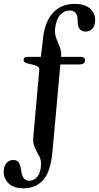

<svg xmlns="http://www.w3.org/2000/svg" viewBox="-74 -750 522 1013"><path d="M248.5 -452.5 248 -450H352.5Q374.5 -450 374.5 -430Q374.5 -421 366.8 -415.5Q359 -410 346.5 -410H244.5L203 47.5Q193.5 157 153.5 200.2Q113.5 243.5 50 243.5Q-2 243.5 -28.2 218Q-54.5 192.5 -54.5 156Q-54.5 128 -40.5 111Q-26.5 94 -3.5 94Q20 94 29 115Q34 126.5 35.8 138.2Q37.5 150 40 163Q48 203.5 80.5 203.5Q106 203.5 124 181.2Q142 159 142.5 111.5Q142 89.5 131 70.2Q120 51 109.5 28.8Q99 6.5 101.5 -24.5L133 -378.5Q134 -391 128.2 -396.2Q122.5 -401.5 108 -406.5L66.5 -416.5Q50.5 -422 50.5 -434Q50.5 -450 71 -450H141.5L154 -555Q163.5 -636.5 206.2 -683Q249 -729.5 320 -729.5Q372 -729.5 400 -705.8Q428 -682 428 -644Q428 -614 413.8 -598.8Q399.5 -583.5 376.5 -583.5Q350 -583.5 339.5 -610Q336 -621 336.2 -632Q336.5 -643 335 -656Q329 -694.5 294.5 -694.5Q264 -694.5 243 -670.8Q222 -647 216.5 -597.5Q214.5 -569 223.5 -546.2Q232.5 -523.5 241.5 -501.2Q250.5 -479 248.5 -452.5Z"/></svg>

Font: Fraunces 72pt S050
Style: Regular
Weight: 400
Version: Version 1.000; ttfautohint (v1.8.3)